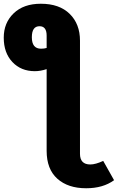

<svg xmlns="http://www.w3.org/2000/svg" viewBox="-48 -781 629 1025"><path d="M503 78 561 181Q502 224 412 224Q315 224 258 173Q201 122 201 24V-412Q168 -401 138 -401Q64 -401 18 -450Q-28 -499 -28 -580Q-28 -659 25 -710Q78 -761 170 -761Q269 -761 324 -707Q379 -653 379 -564V40Q379 97 434 97Q462 97 503 78ZM171 -521Q188 -521 201 -525V-591Q201 -641 163 -641Q122 -641 122 -582Q122 -521 171 -521Z"/></svg>

Font: FiraGO ExtraBold
Style: Regular
Weight: 800
Designer: bBox Type
Foundry: bBox Type GmbH
Version: Version 1.001;PS 001.001;hotconv 1.0.88;makeotf.lib2.5.64775